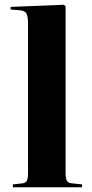

<svg xmlns="http://www.w3.org/2000/svg" viewBox="-20 -788 389 808"><path d="M34 0V-12L71 -16Q87 -17 92.5 -26.5Q98 -36 98 -63V-687Q98 -718 91.5 -730.5Q85 -743 63 -745L24 -748L25 -759L249 -768L256 -761V-61Q256 -36 262 -26.5Q268 -17 287 -16L325 -12V0Z"/></svg>

Font: Literata 72pt
Style: Bold
Weight: 700
Designer: Latin by Veronika Burian and Jose Scaglione. Greek by Irene Vlachou. Cyrillic by Vera Evstafieva.
Foundry: TypeTogether
Version: Version 3.002